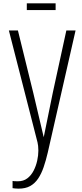

<svg xmlns="http://www.w3.org/2000/svg" viewBox="-20 -992 492 1146"><path d="M55 131V88Q59 89 66 89.5Q73 90 87 90Q120 90 143 72.5Q166 55 180.5 27Q195 -1 202 -33Q209 -65 209 -93Q209 -108 207.5 -121.5Q206 -135 204 -142L33 -810H87L179 -436L241 -173L295 -438L376 -810H431L265 -81Q254 -34 240.5 5.5Q227 45 207.5 74Q188 103 160 118.5Q132 134 91 134Q78 134 70.5 133Q63 132 55 131ZM140 -932V-972H312V-932Z"/></svg>

Font: Oswald ExtraLight
Style: Regular
Weight: 250
Designer: Vernon Adams
Foundry: Vernon Adams
Version: Version 4.103;gftools[0.9.33.dev8+g029e19f]